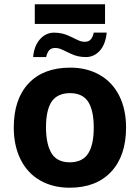

<svg xmlns="http://www.w3.org/2000/svg" viewBox="-20 -875 659 905"><path d="M574.2 -273.9Q574.2 -140.6 503.9 -65.4Q433.6 9.8 308.1 9.8Q229.5 9.8 169.4 -24.4Q109.4 -58.6 77.1 -123.5Q44.9 -188 44.9 -273.9Q44.9 -407.7 114.7 -481.9Q184.6 -556.2 311 -556.2Q389.6 -556.2 449.7 -522Q509.8 -487.8 542 -423.8Q574.2 -359.9 574.2 -273.9ZM196.8 -274.4Q197.3 -193.4 223.6 -151.4Q250 -109.9 309.6 -109.9Q369.1 -110.4 395.5 -151.4Q421.9 -192.4 421.9 -273.4Q421.9 -354.5 395.5 -395.5Q369.1 -436 309.6 -436Q250 -435.5 223.1 -395.5Q196.8 -355.5 196.8 -274.4ZM144 -855H475.1V-762.2H144ZM238.8 -648.9Q221.7 -648.4 212.4 -638.7Q203.1 -628.9 197.3 -606H136.2Q140.6 -658.2 168 -689.5Q195.3 -720.7 234.4 -721.2Q273.9 -720.7 304.7 -706.1Q335.4 -691.4 350.1 -684.6Q364.7 -677.7 381.8 -678.2Q413.1 -678.2 421.9 -721.2H482.9Q477.5 -665.5 450.2 -635.7Q422.9 -606 385.3 -606Q347.2 -606 316.4 -620.6Q285.2 -635.3 270.5 -642.1Q255.9 -648.9 238.8 -648.9Z"/></svg>

Font: NotoSans-Bold
Style: Bold
Weight: 700
Designer: Monotype Design team
Foundry: Monotype Imaging Inc.
Version: Version 1.04